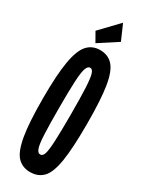

<svg xmlns="http://www.w3.org/2000/svg" viewBox="-210 -822 670 870"><g transform="rotate(30 125.0 -387.5)"><path d="M125 11Q84 11 58.5 -16Q33 -43 21 -112Q9 -181 9 -308Q9 -432 21 -501Q33 -570 58.5 -598.5Q84 -627 125 -627Q167 -627 192.5 -598.5Q218 -570 229 -501Q240 -432 240 -308Q240 -181 229 -112Q218 -43 192.5 -16Q167 11 125 11ZM125 -81Q138 -81 144 -99Q150 -117 152.5 -166Q155 -215 155 -308Q155 -397 152.5 -446Q150 -495 144 -515Q138 -535 125 -535Q113 -535 106 -515Q99 -495 96.5 -446Q94 -397 94 -308Q94 -215 96.5 -166Q99 -117 106 -99Q113 -81 125 -81ZM90 -643 62 -692 152 -786 187 -706Z"/></g></svg>

Font: Inconsolata UltraCondensed Black
Style: Regular
Weight: 900
Width: 1
Monospace: yes
Designer: Raph Levien, Cyreal, Brenton Simpson
Foundry: Raph Levien, Cyreal, Google
Version: Version 3.001; ttfautohint (v1.8.2.53-6de2)